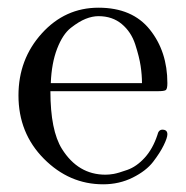

<svg xmlns="http://www.w3.org/2000/svg" viewBox="-20 -468 484 499"><path d="M28 -220Q28 -314 88.5 -381Q149 -448 236 -448Q324 -448 369.5 -391Q415 -334 415 -252Q415 -237 411 -234Q407 -231 390 -231H111Q111 -129 141 -81Q183 -14 254 -14Q264 -14 275.5 -16Q287 -18 311 -26.5Q335 -35 356 -58Q377 -81 389 -117Q392 -131 402 -131Q415 -131 415 -119Q415 -110 405.5 -90.5Q396 -71 378 -47.5Q360 -24 325 -6.5Q290 11 248 11Q160 11 94 -55.5Q28 -122 28 -220ZM112 -252H349Q349 -273 345.5 -296.5Q342 -320 331.5 -352.5Q321 -385 296.5 -405.5Q272 -426 236 -426Q220 -426 202.5 -419Q185 -412 164 -395.5Q143 -379 128.5 -341.5Q114 -304 112 -252Z"/></svg>

Font: CMU Serif
Style: Roman
Weight: 500
Version: Version 0.7.0